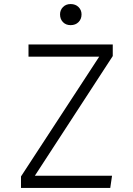

<svg xmlns="http://www.w3.org/2000/svg" viewBox="-20 -923 655 943"><path d="M533.8 -647.7 151.3 -60H530.3L521.5 0H83.1V-56.4L467.2 -644.6H120V-704.6H533.8ZM380.5 -852.3Q380.5 -829.2 365.6 -814.4Q350.8 -799.5 326.7 -799.5Q303.6 -799.5 289.2 -814.4Q274.9 -829.2 274.9 -852.3Q274.9 -873.8 289.5 -888.5Q304.1 -903.1 326.7 -903.1Q350.8 -903.1 365.6 -888.5Q380.5 -873.8 380.5 -852.3Z"/></svg>

Font: Fira Code Fixed Light
Style: Regular
Weight: 300
Monospace: yes
Designer: Carrois Corporate, Edenspiekermann AG, Nikita Prokopov
Foundry: Carrois Corporate, Edenspiekermann AG, Nikita Prokopov
Version: Version 5.002